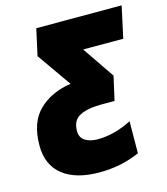

<svg xmlns="http://www.w3.org/2000/svg" viewBox="-109 -799 777 893"><g transform="rotate(-15 280.0 -352.0)"><path d="M455 -30 456 -184Q373 -141 291 -141Q255 -141 231.5 -156Q208 -171 208 -203Q208 -255 246 -274Q284 -293 349 -293H413L439 -408L334 -562H527L560 -714H149L121 -587L236 -423Q141 -409 81.5 -351.5Q22 -294 22 -182Q22 -89 84.5 -39.5Q147 10 261 10Q366 10 455 -30Z"/></g></svg>

Font: Noto Sans Display SemiCondensed Black
Style: Italic
Weight: 900
Width: 4
Designer: Monotype Design team
Foundry: Monotype Imaging Inc.
Version: 1.000